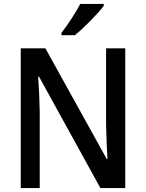

<svg xmlns="http://www.w3.org/2000/svg" viewBox="-20 -961 746 981"><path d="M510 -931V-941H390C367 -896 327 -836 294 -793V-781H362C408 -817 482 -893 510 -931ZM620 0V-714H522V-325C523 -270 526 -198 529 -149H525L212 -714H86V0H183V-390C182 -450 179 -514 175 -570H179L493 0Z"/></svg>

Font: Noto Sans Arabic UI SmCn Md
Style: Regular
Weight: 500
Width: 4
Designer: Monotype Design Team, Nadine Chahine and Nizar Qandah
Foundry: Monotype Imaging Inc.
Version: Version 2.010